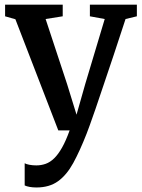

<svg xmlns="http://www.w3.org/2000/svg" viewBox="-20 -576 626 848"><path d="M141 252Q124.5 252 110.8 249.5Q97 247 89 243V145Q95.5 149 110 151.8Q124.5 154.5 140.5 154.5Q162 154.5 181.8 147.5Q201.5 140.5 219.2 123.2Q237 106 254 76Q271 46 287.5 0H237.5L48 -491L2.5 -504V-555.5H257V-504L181.5 -492L276.5 -204L318 -69.5L356.5 -205L442.5 -492L377 -504V-555.5H584.5V-504L534.5 -492Q507 -407 482.2 -333.2Q457.5 -259.5 437.2 -199.5Q417 -139.5 401.8 -94.8Q386.5 -50 376.2 -22.2Q366 5.5 362.5 14.5Q332.5 91 303.5 144Q274.5 197 236.2 224.5Q198 252 141 252Z"/></svg>

Font: Merriweather SemiBold
Style: Regular
Weight: 600
Version: Version 2.100